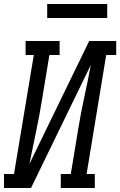

<svg xmlns="http://www.w3.org/2000/svg" viewBox="-46 -940 601 960"><path d="M-26 0V-70H24L123 -665H82V-735H252V-665H201L164 -441Q151 -360 134 -280.5Q117 -201 101 -120L400 -735H535V-665H485L387 -70H428V0H258V-70H308L345 -294Q358 -375 375.5 -454.5Q393 -534 408 -615L109 0ZM190 -850V-920H490V-850Z"/></svg>

Font: Iosevka Slab
Style: Italic
Weight: 400
Italic angle: -9°
Monospace: yes
Designer: Belleve Invis
Foundry: Belleve Invis
Version: Version 11.1.0; ttfautohint (v1.8.3)